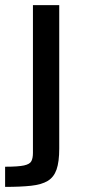

<svg xmlns="http://www.w3.org/2000/svg" viewBox="-34 -530 349 752"><path d="M-14 202V123Q37 123 60 118Q83 113 89 101Q95 89 95 69V-510H198V52Q198 104 187.5 134Q177 164 153 178.5Q129 193 88 197.5Q47 202 -14 202Z"/></svg>

Font: Saira Expanded Medium
Style: Regular
Weight: 500
Width: 7
Designer: Hector Gatti with collaboration of the Omnibus-Type team
Foundry: Omnibus-Type
Version: Version 1.100; ttfautohint (v1.8.3)